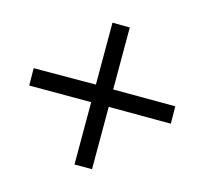

<svg xmlns="http://www.w3.org/2000/svg" viewBox="-94 -683 716 673"><g transform="rotate(-30 264.0 -346.5)"><path d="M105 -142 60 -187 220 -347 61 -506 105 -551 265 -392 424 -551 468 -506 309 -347 468 -187 424 -142 265 -302Z"/></g></svg>

Font: MuseoModerno Thin Light
Style: Regular
Weight: 300
Version: Version 1.003